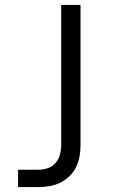

<svg xmlns="http://www.w3.org/2000/svg" viewBox="-20 -540 540 775"><path d="M53 215V145H136Q155 145 173.5 138.5Q192 132 204.5 117.5Q217 103 222 84Q227 65 227 46V-520H305V46Q305 69 301 91.5Q297 114 287 134.5Q277 155 260.5 171Q244 187 224 197Q204 207 181.5 211Q159 215 136 215Z"/></svg>

Font: Iosevka srxl
Style: Regular
Weight: 400
Monospace: yes
Designer: Belleve Invis
Foundry: Belleve Invis
Version: Version 33.0.1; ttfautohint (v1.8.3)